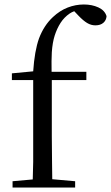

<svg xmlns="http://www.w3.org/2000/svg" viewBox="-20 -836 495 856"><path d="M36 0V-28L126 -36Q127 -75 128 -114Q128 -172 128 -229V-479H33V-509L128 -518Q134 -609 154 -665Q176 -723 216 -760Q247 -789 282 -802.5Q317 -816 354 -816Q390 -816 418.5 -803Q447 -790 455 -764Q454 -746 441 -734.5Q428 -723 405 -723Q386 -723 368.5 -733.5Q351 -744 330 -766L311 -786Q300 -782 291 -776Q266 -759 250 -734Q234 -709 224 -678Q214 -647 211 -603Q209 -566 210 -516H365V-479H211V-229Q211 -172 212 -114Q212 -75 213 -37L315 -28V0Z"/></svg>

Font: Early Summer Mincho
Style: Regular
Weight: 400
Designer: GuiWonder
Version: Version 1.002